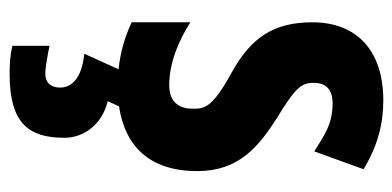

<svg xmlns="http://www.w3.org/2000/svg" viewBox="-234 -362 836 409"><g transform="rotate(90 184.5 -158.0)"><path d="M274 123C274 85 249 44 196 31L207 7C293 -6 345 -59 345 -160C345 -249 292 -291 231 -330C163 -371 157 -384 157 -408C157 -434 171 -448 201 -448C245 -448 269 -430 303 -409L341 -514C291 -544 245 -556 194 -556C89 -556 28 -500 28 -405C28 -322 61 -274 135 -233C214 -190 212 -173 212 -149C212 -118 195 -100 162 -100C112 -100 64 -122 28 -145V-20C60 -5 92 4 128 8L95 81C147 86 167 108 167 132C167 155 154 164 138 164C124 164 97 159 78 155V234C98 239 116 240 138 240C244 240 274 199 274 123Z"/></g></svg>

Font: Noto Sans Gurmukhi UI ExtraCondensed
Style: Bold
Weight: 700
Width: 2
Designer: Jelle Bosma - Monotype Design Team
Foundry: Monotype Imaging Inc.
Version: Version 2.004